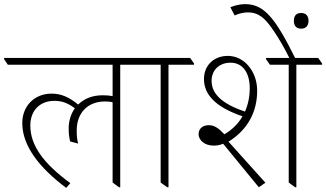

<svg xmlns="http://www.w3.org/2000/svg" viewBox="-47 -903 1582 931"><path d="M274 8 294 -15C164 -110 100 -198 100 -294C100 -368 147 -414 217 -414C253 -414 281 -404 316 -378C297 -351 286 -318 286 -279C286 -257 288 -239 293 -217L332 -207C326 -227 325 -248 325 -271C325 -355 378 -411 462 -411C475 -411 488 -410 499 -407V-18L530 5H536V-589H660V-595L642 -622H-27V-616L-9 -589H499V-437C484 -440 469 -441 450 -441C402 -441 361 -425 332 -396C288 -432 250 -449 203 -449C122 -449 61 -391 61 -306C61 -196 143 -90 274 8Z M764 5H770V-589H894V-595L875 -622H606V-616L624 -589H732V-18Z M1208 5 1240 -17 1061 -216C1153 -273 1200 -359 1200 -463C1200 -508 1186 -549 1160 -581C1135 -612 1099 -632 1058 -632C989 -632 942 -585 942 -520C942 -441 1003 -382 1129 -339C1108 -303 1078 -273 1041 -252C1011 -283 992 -296 965 -296C936 -296 916 -279 916 -253C916 -221 948 -197 988 -197C1004 -197 1019 -199 1035 -206ZM1384 5H1390V-589H1515V-595L1496 -622H1243V-616L1262 -589H1353V-18ZM979 -511C979 -563 1016 -599 1071 -599C1127 -599 1164 -554 1164 -475C1164 -434 1156 -396 1141 -362C1030 -399 979 -448 979 -511Z M1358 -618H1386C1290 -811 1236 -883 1142 -883C1115 -883 1091 -876 1070 -868L1091 -828C1111 -838 1136 -843 1155 -843C1207 -843 1239 -814 1277 -758C1303 -720 1330 -675 1358 -618ZM1413 -764C1436 -764 1449 -778 1449 -802C1449 -827 1436 -840 1413 -840C1390 -840 1378 -827 1378 -802C1378 -778 1390 -764 1413 -764Z"/></svg>

Font: Noto Serif Devanagari ExtraLight
Style: Regular
Weight: 200
Designer: Universal Thirst, Indian Type Foundry and the Monotype Design Team
Foundry: Monotype Imaging Inc.
Version: Version 2.004